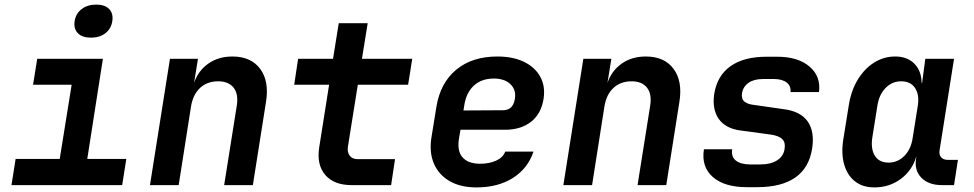

<svg xmlns="http://www.w3.org/2000/svg" viewBox="-20 -806 4240 836"><path d="M30 0 48 -114H240L292 -437H124L142 -550H428L360 -114H530L512 0ZM376 -642Q338 -642 319 -661.5Q300 -681 305 -714Q310 -747 335.5 -766.5Q361 -786 399 -786Q437 -786 455.5 -766.5Q474 -747 469 -714Q464 -681 439 -661.5Q414 -642 376 -642Z M633 0 720 -550H842L825 -445Q843 -498 887 -529Q931 -560 992 -560Q1073 -560 1113 -506Q1153 -452 1138 -361L1081 0H956L1011 -346Q1019 -397 997 -424.5Q975 -452 930 -452Q883 -452 852 -424Q821 -396 812 -344L758 0Z M1511 0Q1434 0 1396 -44.5Q1358 -89 1370 -165L1413 -437H1261L1278 -550H1430L1455 -705H1581L1556 -550H1775L1757 -437H1538L1495 -168Q1491 -144 1502.5 -128.5Q1514 -113 1537 -113H1700L1683 0Z M2055 10Q1985 10 1937.5 -17.5Q1890 -45 1869 -94.5Q1848 -144 1859 -210L1880 -340Q1897 -445 1966.5 -502.5Q2036 -560 2146 -560Q2213 -560 2261 -537Q2309 -514 2332 -472.5Q2355 -431 2347 -377Q2337 -311 2292.5 -276Q2248 -241 2179 -241H1985L1979 -206Q1969 -150 1993.5 -121.5Q2018 -93 2071 -93Q2110 -93 2140 -106.5Q2170 -120 2180 -146H2303Q2278 -72 2213 -31Q2148 10 2055 10ZM1998 -325 2171 -326Q2190 -326 2203.5 -337Q2217 -348 2222 -376Q2228 -415 2202.5 -439.5Q2177 -464 2130 -464Q2076 -464 2042.5 -432.5Q2009 -401 2001 -344Z M2433 0 2520 -550H2642L2625 -445Q2643 -498 2687 -529Q2731 -560 2792 -560Q2873 -560 2913 -506Q2953 -452 2938 -361L2881 0H2756L2811 -346Q2819 -397 2797 -424.5Q2775 -452 2730 -452Q2683 -452 2652 -424Q2621 -396 2612 -344L2558 0Z M3232 9Q3134 9 3083.5 -35.5Q3033 -80 3045 -156H3168Q3163 -124 3184 -107Q3205 -90 3247 -90H3291Q3335 -90 3363 -107.5Q3391 -125 3396 -156Q3401 -186 3386 -200.5Q3371 -215 3336 -220L3203 -238Q3138 -247 3109 -289Q3080 -331 3090 -398Q3103 -477 3161 -518Q3219 -559 3318 -559H3364Q3455 -559 3505 -516Q3555 -473 3546 -405H3422Q3425 -431 3405.5 -446.5Q3386 -462 3349 -462H3303Q3263 -462 3239.5 -445.5Q3216 -429 3211 -401Q3207 -376 3221 -364Q3235 -352 3264 -349L3390 -331Q3465 -322 3496.5 -277.5Q3528 -233 3516 -158Q3489 9 3276 9Z M3787 10Q3736 10 3702.5 -16.5Q3669 -43 3655.5 -90.5Q3642 -138 3652 -200L3676 -349Q3686 -412 3715 -459.5Q3744 -507 3786 -533.5Q3828 -560 3878 -560Q3930 -560 3961 -529Q3992 -498 3993 -445H3995L4009 -550H4134L4071 -151Q4068 -132 4078 -121Q4088 -110 4106 -110H4151L4134 0H4081Q4023 0 3991.5 -32.5Q3960 -65 3969 -117L3970 -126Q3953 -65 3903 -27.5Q3853 10 3787 10ZM3849 -98Q3889 -98 3918 -127.5Q3947 -157 3954 -206L3976 -344Q3984 -393 3964.5 -422.5Q3945 -452 3904 -452Q3864 -452 3835.5 -422.5Q3807 -393 3800 -344L3778 -206Q3771 -157 3789.5 -127.5Q3808 -98 3849 -98Z"/></svg>

Font: JetBrains Mono NL
Style: Bold Italic
Weight: 700
Italic angle: -9°
Designer: Philipp Nurullin, Konstantin Bulenkov
Foundry: JetBrains
Version: Version 2.304; ttfautohint (v1.8.4.7-5d5b)